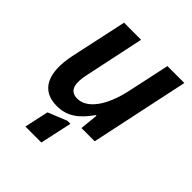

<svg xmlns="http://www.w3.org/2000/svg" viewBox="-205 -668 995 995"><g transform="rotate(45 292.5 -171.0)"><path d="M186 10C263 10 313 -30 362 -100H367L357 0H454L569 -542H445L396 -314C367 -176 305 -92 234 -92C172 -92 168 -147 183 -215L252 -542H127L60 -231C28 -77 72 10 186 10ZM146 200H263L301 25H279L175 67Z"/></g></svg>

Font: Noto Sans SemiBold
Style: Italic
Weight: 600
Italic angle: -12°
Designer: Monotype Design Team
Foundry: Monotype Imaging Inc.
Version: Version 2.013